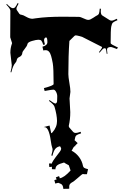

<svg xmlns="http://www.w3.org/2000/svg" viewBox="-20 -930 820 1266"><path d="M452.1 274.4Q436.5 283.7 436.5 298.3V314.5L397.5 315.4Q396.5 286.1 376.5 280.3L364.3 275.4L344.2 280.3L338.4 257.3Q350.6 253.4 353.5 253.4L348.1 239.7L369.1 231.4Q373.5 238.8 373.5 242.2Q373.5 245.6 372.6 245.6Q401.9 242.2 445.3 194.3Q443.8 190.4 442.1 184.6Q440.4 178.7 439.5 176.8L433.6 159.7Q409.2 147 402.3 141.6Q369.6 150.4 357.9 159.4Q346.2 168.5 345.2 186.5L322.3 185.5V169.4Q319.3 170.4 313.7 170.7Q308.1 170.9 305.2 171.4L303.2 148.4Q308.6 147.5 313.5 147.5Q318.4 147.5 318.4 151.4Q330.6 127.4 347.7 105.5Q364.7 83.5 374 71Q383.3 58.6 383.3 51.3Q383.3 43.9 371.6 27.3L415.5 -3.4Q430.7 17.6 443.4 17.6Q444.3 17.6 457.5 8.3L473.1 -4.4L492.2 13.7L475.6 30.3L476.6 33.7L469.2 35.6Q462.9 43 455.6 58.6V57.6L452.1 63.5Q481.9 79.1 501.7 106Q521.5 132.8 527.3 164.6Q528.8 172.4 535.4 176.8Q542 181.2 560.5 185.5L553.2 218.8H536.1Q532.2 217.3 526.9 217.3Q521.5 217.3 493.7 242.7Q465.8 268.1 451.2 274.4ZM645.5 -872.1 644.5 -856Q644.5 -833 655.8 -827.1L700.7 -798.8Q707 -793.9 716.3 -793.9Q725.6 -793.9 750.5 -806.2L754.4 -796.9Q731.9 -787.6 724.6 -781Q717.3 -774.4 713.4 -754.2Q709.5 -733.9 709.5 -645Q709.5 -638.7 758.3 -616.2L750.5 -606.9Q715.8 -620.1 712.4 -620.1Q685.5 -620.1 685.5 -602.1Q685.5 -594.2 688.5 -575.2H683.6Q680.2 -605.5 677.7 -608.4Q675.3 -611.3 672.4 -611.8H668.5Q662.1 -611.8 654.8 -604Q647.5 -596.2 636.7 -583L632.3 -585.9Q653.3 -611.8 653.3 -620.1L529.3 -683.1Q525.9 -686.5 505.6 -691.7Q485.4 -696.8 480 -696.8Q474.6 -696.8 470.7 -692.9L437.5 -660.2Q430.7 -563 430.7 -440.9Q430.7 -422.4 437.5 -383.8Q444.3 -345.2 444.3 -324.2L438.5 -280.8L443.4 -190.9Q443.4 -142.1 433.6 -101.1Q433.6 -92.8 436.5 -89.8L463.4 -59.1Q469.7 -53.2 479.2 -53.2Q488.8 -53.2 511.7 -61L514.6 -50.8Q490.7 -43.5 483.9 -37.8Q477.1 -32.2 475.6 -22.9Q470.2 16.6 447.8 37.1Q443.4 42.5 443.4 46.9L445.3 76.2L432.6 75.2L430.7 47.9Q430.7 31.2 396 33.2Q391.1 33.2 389.6 33.2Q365.7 33.2 350.3 45.7Q335 58.1 325.7 97.2L318.4 95.2Q326.7 65.9 326.7 57.4Q326.7 48.8 323.2 40.5Q319.8 32.2 314.5 -3.9Q302.2 -91.8 273.4 -91.8H268.6Q269.5 -92.8 270.5 -92.8L306.6 -102.1L317.4 -53.2L318.4 -51.8Q320.3 -51.8 325.7 -57.1Q356.4 -91.8 356 -132.1Q355.5 -172.4 339.4 -226.1Q335 -240.7 302.7 -265.1L306.6 -270Q332.5 -250 345.7 -247.1Q355 -250 356.4 -262.2L357.4 -291Q358.4 -307.6 350.3 -323.2Q342.3 -338.9 331.8 -338.9Q321.3 -338.9 274.4 -330.1L269.5 -349.1Q333.5 -365.7 333.5 -376Q333.5 -481.9 327.9 -512.7Q322.3 -543.5 316.9 -561.5Q306.2 -599.1 281.7 -599.1Q271.5 -599.1 265.6 -597.2L259.8 -622.1Q292.5 -630.4 292.5 -651.9Q292.5 -683.1 283.7 -683.1Q277.8 -683.1 274.2 -677.7Q270.5 -672.4 270.5 -665Q270.5 -657.7 276.4 -637.2L265.6 -633.8Q258.3 -655.3 252.9 -661.6Q247.6 -668 233.4 -668Q219.2 -668 191.2 -659.9Q163.1 -651.9 160.9 -639.2Q158.7 -626.5 143.1 -607.9Q127.4 -589.4 127.2 -580.8Q127 -572.3 121.6 -565.2Q116.2 -558.1 110.4 -555.7Q93.8 -548.8 91.3 -537.1Q89.4 -523.9 81.5 -515.6Q65.4 -498.5 54.7 -453.1L49.3 -454.1Q57.6 -485.4 57.6 -500L48.3 -582Q48.3 -613.3 58.6 -642.1L59.6 -646L47.4 -684.1L48.3 -859.9Q48.3 -872.1 21.5 -899.9L25.4 -903.8Q51.8 -876 64.5 -876H66.4Q73.2 -876 79.1 -881.8Q85 -887.7 96.7 -910.2L102.5 -905.8Q88.4 -881.3 88.4 -873.8Q88.4 -866.2 91.3 -862.8L108.4 -837.9Q113.3 -833 122.6 -832.3Q131.8 -831.5 153.6 -818.8Q175.3 -806.2 194.3 -806.2L217.8 -809.6Q289.1 -819.8 393.6 -819.8L499.5 -818.8Q510.7 -818.8 531 -808.8Q551.3 -798.8 562.7 -798.8Q574.2 -798.8 594.5 -812.5Q614.7 -826.2 621.8 -829.3Q628.9 -832.5 632.3 -840.3Q635.7 -848.1 637.7 -873ZM529.3 -683.1Q529.3 -683.1 530.8 -682.1Q529.3 -682.1 529.3 -683.1Z"/></svg>

Font: Eater
Style: Regular
Weight: 400
Version: Version 001.002